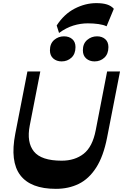

<svg xmlns="http://www.w3.org/2000/svg" viewBox="-20 -1183 781 1217"><path d="M334 14Q174.3 14 108.5 -72.6Q42.8 -159.3 76.8 -335L153.8 -730H235.5L168.5 -387Q148 -281 195 -222.7Q242 -164.5 371.2 -164.5Q454.2 -164.5 510.2 -208.2Q566.3 -252 586.8 -357.7L659 -730H740.7L658.7 -310.5Q635.5 -192 589.6 -120.6Q543.7 -49.2 479.4 -17.6Q415 14 334 14ZM370.5 -793.8Q338.8 -793.8 317.6 -812.3Q296.5 -830.8 296.5 -864Q296.5 -906.5 323.1 -929.6Q349.8 -952.7 385.5 -952.7Q417.7 -952.7 438.1 -935Q458.5 -917.2 458.5 -884.5Q458.5 -841.3 432.9 -817.5Q407.2 -793.8 370.5 -793.8ZM579.2 -793.8Q547.5 -793.8 526.4 -812.3Q505.3 -830.8 505.3 -864Q505.3 -906.5 532.3 -929.6Q559.2 -952.7 595 -952.7Q626.5 -952.7 646.9 -935Q667.2 -917.2 667.2 -884.5Q667.2 -841.3 641.6 -817.5Q616 -793.8 579.2 -793.8ZM354.3 -974 339.3 -1021.5Q386.3 -1094 453.6 -1128.6Q521 -1163.2 590.3 -1163.2Q632 -1163.2 658.7 -1154.5Q685.5 -1145.7 701.5 -1127.2L655.5 -1016.3Q636 -1026 604.3 -1030.5Q572.5 -1035 536.8 -1035Q490.3 -1035 444.6 -1020.9Q399 -1006.8 354.3 -974Z"/></svg>

Font: Savate ExtraLight
Style: Italic
Weight: 200
Italic angle: -11°
Designer: Max Esnée
Foundry: Plomb Type
Version: Version 2.000